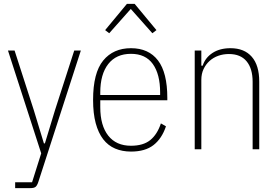

<svg xmlns="http://www.w3.org/2000/svg" viewBox="-20 -768 1436 988"><path d="M362 -508H396L177 169Q171 187 163 193.5Q155 200 136 200H58V170H145L192 21L21 -508H55L154 -201L206 -30H211L263 -201Z M654 12Q609 12 572.5 -3.5Q536 -19 511 -51.5Q486 -84 472.5 -134Q459 -184 459 -254Q459 -393 511 -456.5Q563 -520 654 -520Q745 -520 793 -457Q841 -394 841 -264V-252H496V-216Q496 -122 537 -70Q578 -18 654 -18Q717 -18 753 -47Q789 -76 808 -133L834 -118Q813 -55 770 -21.5Q727 12 654 12ZM654 -491Q578 -491 537 -438.5Q496 -386 496 -292V-279H804V-292Q804 -386 766.5 -438.5Q729 -491 654 -491ZM673 -748 785 -613 764 -597 653 -722 542 -597 521 -613 633 -748Z M982 0V-508H1016V-430H1023Q1036 -471 1073.5 -495.5Q1111 -520 1166 -520Q1237 -520 1275.5 -476Q1314 -432 1314 -348V0H1280V-347Q1280 -415 1249 -452.5Q1218 -490 1158 -490Q1129 -490 1103.5 -481Q1078 -472 1058.5 -454.5Q1039 -437 1027.5 -412.5Q1016 -388 1016 -357V0Z"/></svg>

Font: IBM Plex Sans Cond ExtLt
Style: Regular
Weight: 200
Width: 3
Designer: Mike Abbink, Paul van der Laan, Pieter van Rosmalen
Foundry: Bold Monday
Version: Version 1.3